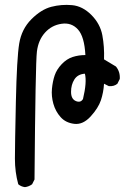

<svg xmlns="http://www.w3.org/2000/svg" viewBox="-20 -771 540 785"><path d="M82 -5.9Q66.4 -7.8 54.7 -17.6Q41 -67.4 41 -122.1Q41 -176.8 44.9 -355.5Q48.8 -534.2 58.6 -593.3Q68.4 -652.3 108.4 -692.4Q148.4 -732.4 189.9 -743.2Q231.4 -753.9 274.4 -750Q317.4 -746.1 353.5 -710Q389.6 -673.8 398.4 -627Q407.2 -580.1 405.3 -528.3L454.1 -499Q471.7 -477.5 469.7 -448.2L460 -428.7Q446.3 -417 424.8 -418.9L405.3 -428.7Q403.3 -393.6 392.6 -361.3Q381.8 -329.1 350.6 -294.9Q319.3 -260.7 284.2 -264.6Q249 -268.6 228 -292Q207 -315.4 198.2 -346.7Q189.5 -377.9 192.4 -408.2Q195.3 -438.5 203.6 -462.9Q211.9 -487.3 232.4 -508.8Q252.9 -530.3 277.3 -538.1Q301.8 -545.9 329.1 -545.9Q325.2 -621.1 298.8 -650.4Q272.5 -679.7 231.9 -673.8Q191.4 -668 164.1 -637.7Q136.7 -607.4 130.9 -560.1Q125 -512.7 121.1 -37.1L111.3 -17.6Q97.7 -7.8 82 -5.9ZM319.3 -366.2Q335.9 -435.5 327.1 -469.7Q297.9 -467.8 284.2 -446.3Q270.5 -424.8 270.5 -395.5Q270.5 -366.2 290 -357.9Q309.6 -349.6 319.3 -366.2Z"/></svg>

Font: JasonHandwriting1
Style: Regular
Weight: 400
Version: Version 1.48.20